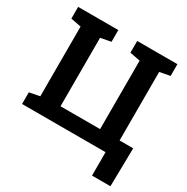

<svg xmlns="http://www.w3.org/2000/svg" viewBox="-194 -879 1187 1217"><g transform="rotate(30 399.0 -270.0)"><path d="M642.6 171.4V0H31.7V-85.4L107.4 -100.1V-610.4L31.7 -625V-710.9H325.7V-625L250 -610.4V-109.4H539.6V-610.4L463.9 -625V-710.9H758.3V-625L682.6 -610.4V-108.9H782.2L777.3 171.4Z"/></g></svg>

Font: Roboto Slab
Style: Bold
Weight: 700
Designer: Google
Version: Version 2.000; ttfautohint (v1.8.1.43-b0c9)